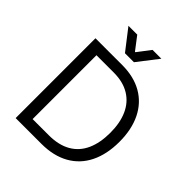

<svg xmlns="http://www.w3.org/2000/svg" viewBox="-244 -1049 1196 1196"><g transform="rotate(45 354.0 -451.5)"><path d="M145.5 -70.3H319.3Q406.2 -70.3 464.4 -103.8Q522.5 -137.2 551 -200.2Q579.6 -263.2 579.6 -352.5Q579.6 -439 551.5 -501.7Q523.4 -564.5 467.3 -598.6Q411.1 -632.8 329.1 -632.8H142.1V-703.1H333.5Q435.5 -703.1 508.8 -661.1Q582 -619.1 620.8 -540.3Q659.7 -461.4 659.7 -352.5Q659.7 -243.2 620.6 -163.8Q581.5 -84.5 506.1 -42.2Q430.7 0 324.7 0H145.5ZM176.8 -703.1V0H97.7V-703.1ZM293.5 -767.1H333V-817.4H331.3L265.6 -903.3H188ZM400.4 -903.3 334.7 -817.4H333V-767.1H372.6L478 -903.3Z"/></g></svg>

Font: Wand UI Pro
Style: Regular
Weight: 400
Designer: Andreas Faust
Version: Version 1.003;FEAKit 1.0